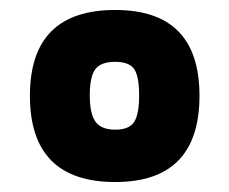

<svg xmlns="http://www.w3.org/2000/svg" viewBox="-20 -679 460 385"><path d="M40 -487Q40 -659 211 -659Q380 -659 380 -487Q380 -314 211 -314Q40 -314 40 -487ZM259 -488Q259 -526 249 -540.5Q239 -555 211 -555Q182 -555 171 -540Q160 -525 160 -488Q160 -451 171.5 -435Q183 -419 211 -419Q239 -419 249 -434.5Q259 -450 259 -488Z"/></svg>

Font: Cairo
Style: Bold
Weight: 700
Designer: Mohamed Gaber
Foundry: Kief Type Foundry
Version: Version 2.100